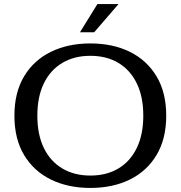

<svg xmlns="http://www.w3.org/2000/svg" viewBox="-20 -911 890 946"><path d="M374 -752 460 -891H564L444 -752ZM425 15Q315 15 230.5 -26.5Q146 -68 98.5 -147.5Q51 -227 51 -341Q51 -455 98.5 -534.5Q146 -614 230.5 -655.5Q315 -697 425 -697Q536 -697 620 -655.5Q704 -614 751.5 -534.5Q799 -455 799 -341Q799 -227 751.5 -147.5Q704 -68 620 -26.5Q536 15 425 15ZM425 -46Q505 -46 563.5 -81Q622 -116 654 -182Q686 -248 686 -341Q686 -434 654 -500Q622 -566 563.5 -601Q505 -636 425 -636Q346 -636 287 -601Q228 -566 196 -500Q164 -434 164 -341Q164 -248 196 -182Q228 -116 287 -81Q346 -46 425 -46Z"/></svg>

Font: Montagu Slab 16pt
Style: Regular
Weight: 400
Designer: Florian Karsten
Foundry: Florian Karsten
Version: Version 1.000; ttfautohint (v1.8.3)